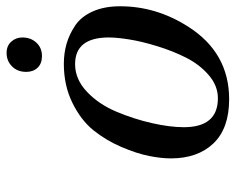

<svg xmlns="http://www.w3.org/2000/svg" viewBox="-88 -632 732 597"><g transform="rotate(-90 278.5 -334.0)"><path d="M353 -619Q353 -646 370 -663Q387 -680 412 -680Q434 -680 447 -665.5Q460 -651 460 -631Q460 -605 444 -587.5Q428 -570 402 -570Q379 -570 366 -583.5Q353 -597 353 -619ZM84 -169Q84 -199 91.5 -237Q99 -275 119.5 -323Q140 -371 171.5 -410Q203 -449 257 -475.5Q311 -502 378 -502Q411 -502 440.5 -493.5Q470 -485 497.5 -466.5Q525 -448 541 -412Q557 -376 557 -327Q557 -215 494 -116Q413 12 268 12Q177 12 130.5 -37Q84 -86 84 -169ZM181 -129Q181 -23 271 -23Q310 -23 343 -51.5Q376 -80 397 -121.5Q418 -163 433 -212Q448 -261 454 -299.5Q460 -338 460 -362Q460 -467 377 -467Q330 -467 291 -430Q252 -393 229 -338Q206 -283 193.5 -227.5Q181 -172 181 -129Z"/></g></svg>

Font: Heuristica
Style: Italic
Weight: 400
Italic angle: -13°
Version: Version 1.0.2